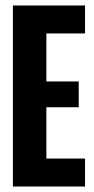

<svg xmlns="http://www.w3.org/2000/svg" viewBox="-20 -680 344 700"><path d="M27 0V-660H290V-558H149V-383H267V-289H149V-102H290V0Z"/></svg>

Font: Bricolage Grotesque 96pt Condensed SemiBold
Style: Regular
Weight: 600
Width: 3
Designer: Mathieu Triay
Foundry: Atelier Triay
Version: Version 1.001; ttfautohint (v1.8.4.7-5d5b);gftools[0.9.33.de